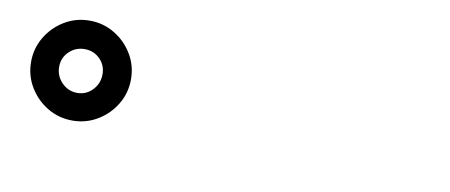

<svg xmlns="http://www.w3.org/2000/svg" viewBox="-37 -937 1073 458"><g transform="rotate(10 500.0 -708.0)"><path d="M30 -708Q30 -741 46.5 -768.5Q63 -796 90.5 -812.5Q118 -829 151 -829Q184 -829 211.5 -812.5Q239 -796 255.5 -768.5Q272 -741 272 -708Q272 -675 255.5 -647.5Q239 -620 211.5 -603.5Q184 -587 151 -587Q118 -587 90.5 -603.5Q63 -620 46.5 -647.5Q30 -675 30 -708ZM98 -708Q98 -686 113.5 -670Q129 -654 151 -654Q173 -654 188 -670Q203 -686 203 -708Q203 -730 188 -745Q173 -760 151 -760Q129 -760 113.5 -745Q98 -730 98 -708Z"/></g></svg>

Font: Source Han Sans CN Heavy
Style: Regular
Weight: 900
Designer: Ryoko NISHIZUKA 西塚涼子 (kana, bopomofo & ideographs); Paul D. Hunt (Latin, Greek & Cyrillic); Sandoll Communications 산돌커뮤니
Foundry: Adobe
Version: Version 2.000;hotconv 1.0.107;makeotfexe 2.5.65593